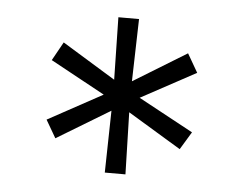

<svg xmlns="http://www.w3.org/2000/svg" viewBox="-37 -721 587 463"><g transform="rotate(5 256.5 -490.0)"><path d="M232 -302H282L278 -452L407 -374L433 -417L300 -489L433 -561L407 -606L278 -527L282 -678H232L235 -527L106 -606L81 -561L213 -489L81 -417L106 -374L235 -452Z"/></g></svg>

Font: All Genders v4 Light
Style: Regular
Weight: 300
Designer: Rassam Alawdi
Foundry: Rassam Art
Version: Version 3.100;FEAKit 1.0